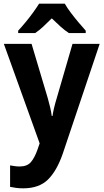

<svg xmlns="http://www.w3.org/2000/svg" viewBox="-20 -786 564 1046"><path d="M1 -547H152L240 -252Q247 -228 253 -202.5Q259 -177 262 -154H266Q269 -175 275 -200Q281 -225 289 -251L375 -547H523L322 51Q289 146 240.5 193Q192 240 106 240Q84 240 67 237.5Q50 235 35 232V115Q46 117 59.5 119Q73 121 87 121Q128 121 148.5 97Q169 73 185 27L196 -5ZM333 -766Q346 -743 366 -716.5Q386 -690 407.5 -664.5Q429 -639 447 -619V-606H355Q332 -621 309.5 -641.5Q287 -662 262 -686Q237 -661 215.5 -641Q194 -621 172 -606H79V-619Q97 -638 118.5 -664Q140 -690 160 -717.5Q180 -745 193 -766Z"/></svg>

Font: Noto Sans Lao SemiCondensed
Style: Bold
Weight: 700
Width: 4
Designer: Monotype Design Team
Foundry: Monotype Imaging Inc.
Version: Version 2.003; ttfautohint (v1.8.4.7-5d5b)